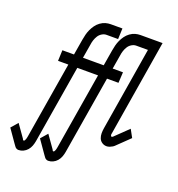

<svg xmlns="http://www.w3.org/2000/svg" viewBox="-223 -870 1138 1227"><g transform="rotate(20 346.0 -256.5)"><path d="M40 222Q33 222 27 219Q21 216 17 211.5Q13 207 9.5 201.5Q6 196 2 191L-58 105L-18 59L42 144Q43 147 45 150.5Q47 154 51 154Q55 154 58 148.5Q61 143 62.5 138.5Q64 134 65 129Q66 124 67 119L153 -400H83L86 -473H165L183 -580Q186 -598 190.5 -616Q195 -634 203 -651.5Q211 -669 222.5 -685Q234 -701 250.5 -713Q267 -725 284.5 -730Q302 -735 320 -735H399L396 -662H317Q302 -662 287 -653Q272 -644 263 -629.5Q254 -615 249 -599.5Q244 -584 242 -568L226 -473H352L349 -400H214L126 131Q123 148 117 164Q111 180 99.5 193.5Q88 207 72 214.5Q56 222 40 222ZM242 222Q235 222 229 219Q223 216 219 211.5Q215 207 211.5 201.5Q208 196 204 191L144 105L184 59L244 144Q245 147 247 150.5Q249 154 253 154Q257 154 260 148.5Q263 143 264.5 138.5Q266 134 267 129Q268 124 269 119L355 -400H285L288 -473H367L385 -580Q388 -598 392.5 -616Q397 -634 405 -651.5Q413 -669 424.5 -685Q436 -701 452.5 -713Q469 -725 486.5 -730Q504 -735 522 -735H601L598 -662H519Q504 -662 489 -653Q474 -644 465 -629.5Q456 -615 451 -599.5Q446 -584 444 -568L428 -473H498L494 -400H416L328 131Q325 148 319 164Q313 180 301.5 193.5Q290 207 274 214.5Q258 222 242 222ZM560 7Q543 7 529 -2.5Q515 -12 509 -27.5Q503 -43 503 -60.5Q503 -78 506 -96L599 -662H517L520 -735H672L565 -84Q564 -80 563.5 -76.5Q563 -73 563.5 -70Q564 -67 566 -64Q568 -61 571 -61Q573 -61 575 -62.5Q577 -64 579 -65L668 -151L697 -98L609 -13Q605 -10 602.5 -8Q600 -6 596 -4H595Q587 1 578 4Q569 7 560 7Z"/></g></svg>

Font: Iosevka Plex Etoile
Style: Italic
Weight: 400
Italic angle: -9°
Designer: Belleve Invis
Foundry: Belleve Invis
Version: Version 25.1.1; ttfautohint (v1.8.4)